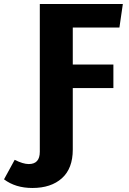

<svg xmlns="http://www.w3.org/2000/svg" viewBox="-133 -713 640 955"><path d="M461 -576H229V-392H431V-275H229V31Q229 125 175 173.5Q121 222 28 222Q-56 222 -113 179L-60 82Q-18 103 10 103Q65 103 65 42V-693H478Z"/></svg>

Font: FiraGO
Style: Bold
Weight: 700
Designer: bBox Type
Foundry: bBox Type GmbH
Version: Version 1.001;PS 001.001;hotconv 1.0.88;makeotf.lib2.5.64775